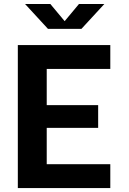

<svg xmlns="http://www.w3.org/2000/svg" viewBox="-20 -960 660 980"><path d="M71 0H543V-122H218.5V-307.5H481V-423.5H218.5V-608H543V-730H71ZM108 -939.5H237L310 -852L383 -939.5H512.5L395.5 -812.5H225Z"/></svg>

Font: Monaspace Neon
Style: Bold
Weight: 700
Designer: Riley Cran & the Lettermatic Team
Foundry: Lettermatic
Version: Version 1.200 (Monaspace Neon)